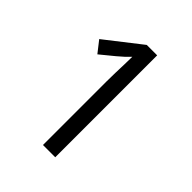

<svg xmlns="http://www.w3.org/2000/svg" viewBox="-200 -833 951 951"><g transform="rotate(45 275.5 -357.0)"><path d="M261 0V-446Q261 -474 262 -506.5Q263 -539 264 -569.5Q265 -600 265 -622Q249 -605 237.5 -594.5Q226 -584 206 -567L134 -508L87 -568L274 -714H347V0Z"/></g></svg>

Font: ugurmukhi85
Style: Book
Weight: 400
Designer: Jelle Bosma - Monotype Design Team
Foundry: Monotype Imaging Inc.
Version: Version 2.003